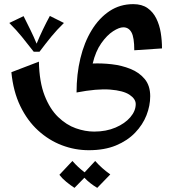

<svg xmlns="http://www.w3.org/2000/svg" viewBox="-20 -416 858 928"><path d="M350 31Q350 -57 368.5 -134Q387 -211 423 -270Q459 -329 509.5 -362.5Q560 -396 624 -396Q666 -396 693 -377Q720 -358 735.5 -326.5Q751 -295 757 -257.5Q763 -220 763 -182L629 -173Q629 -235 615.5 -259.5Q602 -284 576 -284Q556 -284 526.5 -265Q497 -246 469.5 -207Q442 -168 428 -109Q472 -111 520 -105.5Q568 -100 610.5 -83Q653 -66 679.5 -34Q706 -2 706 49Q706 95 688 141Q670 187 633 225.5Q596 264 540.5 287Q485 310 409 310Q342 310 279 286Q216 262 164 214.5Q112 167 78 96.5Q44 26 35 -67L168 -118Q170 -20 195.5 45.5Q221 111 261 149.5Q301 188 346.5 204Q392 220 435 220Q493 220 538.5 200.5Q584 181 610 150.5Q636 120 636 87Q636 62 606 42Q576 22 512.5 17Q449 12 350 31ZM340 492Q320 479 300.5 463Q281 447 267 429L330 362Q344 378 358 391Q372 404 389 417L440 362Q457 381 474.5 396.5Q492 412 513 427L450 492Q433 482 417 469.5Q401 457 388 443ZM94 -338Q111 -304 127 -271.5Q143 -239 157 -205Q171 -239 187 -272.5Q203 -306 221 -339L289 -305Q255 -272 228 -239Q201 -206 171 -166H143Q111 -207 85.5 -238.5Q60 -270 25 -305Z"/></svg>

Font: Marhey
Style: Regular
Weight: 400
Designer: Nur Syamsi & Bustanul Arifin
Foundry: Namelatype
Version: Version 1.000; ttfautohint (v1.8.4.7-5d5b)